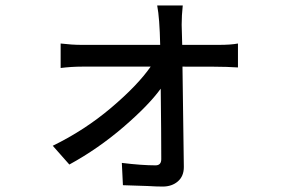

<svg xmlns="http://www.w3.org/2000/svg" viewBox="-20 -628 1040 706"><path d="M578 58Q555 58 523 56L432 53L428 -29Q501 -20 552 -20Q573 -20 573 -43Q573 -136 571 -302Q527 -241 434 -161Q341 -81 235 -23L174 -92Q291 -149 388.5 -231.5Q486 -314 534 -383H282Q243 -383 203 -378V-468Q245 -463 280 -463H569Q567 -561 558 -608H652Q648 -571 648 -537L650 -463H785Q829 -463 855 -468V-380Q844 -380 813 -382Q799 -383 651 -383L656 -14Q656 20 634 39Q612 58 578 58Z"/></svg>

Font: LXGW 975 Gothic SC
Style: Regular
Weight: 400
Version: Version 2.01;February 25, 2021